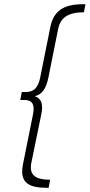

<svg xmlns="http://www.w3.org/2000/svg" viewBox="-20 -762 424 908"><path d="M145 -307Q163 -300 171 -287.5Q179 -275 179 -254Q179 -237 175 -220L128 9Q126 17 126 31Q126 60 148 74Q170 88 217 88L210 126H196Q139 126 112 107.5Q85 89 85 50Q85 36 88 18L136 -221Q139 -236 139 -248Q139 -289 97 -289H76L83 -327H104Q131 -327 147 -343.5Q163 -360 170 -395L218 -634Q229 -690 265.5 -716Q302 -742 370 -742H384L377 -704Q322 -704 292.5 -685Q263 -666 255 -625L209 -396Q201 -356 186 -335Q171 -314 145 -307Z"/></svg>

Font: TypoPRO Montserrat
Style: Italic
Weight: 275
Italic angle: -11.3°
Designer: Julieta Ulanovsky
Foundry: Julieta Ulanovsky
Version: Version 6.001